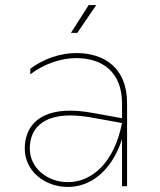

<svg xmlns="http://www.w3.org/2000/svg" viewBox="-20 -737 632 760"><path d="M463 0H483V-329C483 -469 392 -527 282 -527C220 -527 153 -505 100 -465V-443C156 -485 222 -507 282 -507C384 -507 463 -453 463 -328V-269L347 -290C314 -296 284 -299 258 -299C131 -299 78 -234 78 -148C78 -62 155 3 249 3C333 3 420 -54 463 -186ZM261 -607H286L361 -717H331ZM98 -149C98 -228 149 -280 259 -280C284 -280 311 -277 342 -272L463 -250C431 -87 339 -16 249 -16C167 -16 98 -72 98 -149Z"/></svg>

Font: Chess Sans Thin
Style: Regular
Weight: 100
Designer: Wolf Bōese
Foundry: Wolf Bōese
Version: Version 7.223;Glyphs 3.3 (3306)